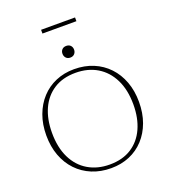

<svg xmlns="http://www.w3.org/2000/svg" viewBox="-177 -1139 1122 1275"><g transform="rotate(-20 383.5 -501.5)"><path d="M378.5 -692.5Q453 -692.5 513.8 -667.2Q574.5 -642 618.8 -595.2Q663 -548.5 687 -484Q711 -419.5 711 -341.5Q711 -262.5 687.5 -198Q664 -133.5 621 -86.8Q578 -40 518.8 -15Q459.5 10 388.5 10Q314.5 10 253.5 -15.2Q192.5 -40.5 148.2 -87Q104 -133.5 80 -198Q56 -262.5 56 -341Q56 -419.5 79.8 -484Q103.5 -548.5 146.5 -595.2Q189.5 -642 248.8 -667.2Q308 -692.5 378.5 -692.5ZM387.5 -16Q478.5 -16 541.5 -56.5Q604.5 -97 637.2 -169.5Q670 -242 670 -337.5Q670 -441.5 633.5 -515Q597 -588.5 531.8 -627.5Q466.5 -666.5 379.5 -666.5Q289 -666.5 226 -626Q163 -585.5 130.2 -513.2Q97.5 -441 97.5 -345Q97.5 -241 133.8 -167.2Q170 -93.5 235.5 -54.8Q301 -16 387.5 -16ZM383.5 -773Q364.5 -773 353.5 -785Q342.5 -797 342.5 -814.5Q342.5 -832.5 353.5 -844Q364.5 -855.5 383.5 -855.5Q402.5 -855.5 413.5 -844Q424.5 -832.5 424.5 -814.5Q424.5 -797 413.5 -785Q402.5 -773 383.5 -773ZM263.5 -986.5V-1013H503.5V-986.5Z"/></g></svg>

Font: Newsreader ExtraLight
Style: Regular
Weight: 250
Designer: Hugues Gentile
Foundry: Production Type
Version: Version 1.003